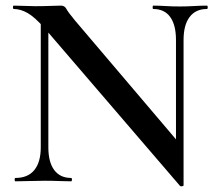

<svg xmlns="http://www.w3.org/2000/svg" viewBox="-20 -645 772 683"><path d="M125 -121V-602L152 -600V-121Q152 -68 173 -40Q194 -12 233 -12Q236 -12 236 -6Q236 0 233 0Q212 0 189.5 -1Q167 -2 140 -2Q111 -2 84.5 -1Q58 0 35 0Q32 0 32 -6Q32 -12 35 -12Q79 -12 102 -40Q125 -68 125 -121ZM633 14Q633 17 628 17.5Q623 18 621 17L140 -543Q104 -584 78.5 -598.5Q53 -613 29 -613Q26 -613 26 -619Q26 -625 29 -625Q48 -625 68 -624Q88 -623 105 -623Q135 -623 159.5 -624Q184 -625 197 -625Q210 -625 216 -613.5Q222 -602 246 -573L625 -127ZM633 -503V14L606 -16V-503Q606 -556 585.5 -584.5Q565 -613 525 -613Q523 -613 523 -619Q523 -625 525 -625Q546 -625 569 -623.5Q592 -622 619 -622Q645 -622 670 -623.5Q695 -625 716 -625Q719 -625 719 -619Q719 -613 716 -613Q676 -613 654.5 -584.5Q633 -556 633 -503Z"/></svg>

Font: Cormorant Garamond Light SemiBold
Style: Regular
Weight: 600
Version: Version 4.001